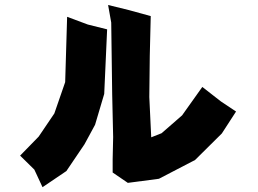

<svg xmlns="http://www.w3.org/2000/svg" viewBox="-20 -739 1044 778"><path d="M252 -670.9 244.1 -406.2 200.2 -279.3 136.7 -185.5 61.5 -108.4 119.1 -51.8 152.3 19.5 249 -45.9 322.3 -154.3 365.2 -233.4 402.3 -358.4 414.1 -620.1 335.9 -639.6ZM430.7 -647.5 434.6 -356.4 438.5 -183.6 436.5 -93.8V-40L498 2L624 -14.6L770.5 -90.8L878.9 -198.2L936.5 -287.1L875 -328.1L799.8 -386.7L717.8 -271.5L634.8 -199.2L592.8 -182.6L585 -345.7L586.9 -512.7L590.8 -673.8L502 -698.2L418 -718.8Z"/></svg>

Font: MaokenAssortedSans-Lite
Style: Lite
Weight: 400
Version: Version 1.400